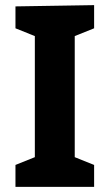

<svg xmlns="http://www.w3.org/2000/svg" viewBox="-20 -725 425 745"><path d="M40 -85 115.2 -115.2V-585L40 -615.2V-700.2L345.2 -705.1V-615.2L270 -585V-115.2L345.2 -85V0H40Z"/></svg>

Font: Kadwa
Style: Bold
Weight: 700
Designer: Sol Matas
Foundry: Sol Matas
Version: Version 1.001;PS 001.000;hotconv 1.0.70;makeotf.lib2.5.58329